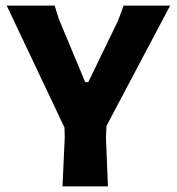

<svg xmlns="http://www.w3.org/2000/svg" viewBox="-20 -665 630 685"><path d="M587 -645 360 -216 358 -175 365 0H203L211 -175L210 -210L4 -645H175L190 -597L284 -372H295L401 -591L421 -645Z"/></svg>

Font: Alegreya Sans ExtraBold
Style: Regular
Weight: 800
Designer: Juan Pablo del Peral
Foundry: Huerta Tipografica
Version: Version 2.007